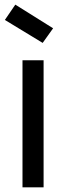

<svg xmlns="http://www.w3.org/2000/svg" viewBox="-20 -808 286 828"><path d="M77 -548H168V0H77ZM46 -788 209 -686 164 -623 1 -722Z"/></svg>

Font: Poppins
Style: Regular
Weight: 400
Designer: Ninad Kale (Devanagari), Jonny Pinhorn (Latin)
Foundry: Indian Type Foundry
Version: Version 3.002 2017